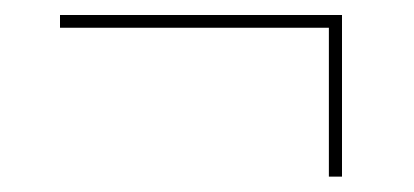

<svg xmlns="http://www.w3.org/2000/svg" viewBox="-20 -341 552 256"><path d="M436 -105.5H418.5V-311.5H436ZM60 -304V-321H436V-304Z"/></svg>

Font: Anek Latin Medium Thin
Style: Regular
Weight: 250
Version: Version 1.003